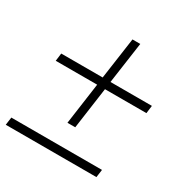

<svg xmlns="http://www.w3.org/2000/svg" viewBox="-161 -787 893 917"><g transform="rotate(30 285.5 -328.0)"><path d="M241.5 -155.5 273.5 -384H45L50.5 -427H279L311.5 -655.5H354.5L322 -427H550.5L545 -384H316.5L284.5 -155.5ZM-9 0 -3 -43H497L491 0Z"/></g></svg>

Font: Urbanist ExtraLight
Style: Italic
Weight: 250
Version: Version 1.303